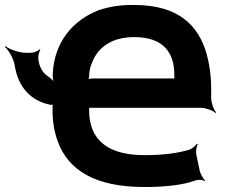

<svg xmlns="http://www.w3.org/2000/svg" viewBox="-80 -740 930 771"><path d="M500 -117C352 -117 278 -179 278 -296V-302C278 -304 278 -310 277 -311L274 -308C275 -307 282 -307 286 -307H728C746 -307 776 -296 786 -286L788 -289C778 -299 768 -328 768 -346V-385C768 -436 761 -482 750 -523C717 -638 637 -720 459 -720C408 -721 360 -714 316 -699C214 -659 139 -574 132 -446C131 -433 133 -413 137 -404L141 -406C136 -414 123 -427 112 -434C91 -448 78 -471 74 -502C72 -513 77 -533 82 -540L79 -542C74 -536 56 -528 45 -528H24C-3 -528 -43 -542 -58 -555L-60 -551C-45 -539 -25 -504 -21 -478C-8 -392 42 -335 123 -319C127 -319 134 -319 136 -321L133 -324C131 -321 131 -311 131 -307V-296C131 -251 138 -210 152 -172C194 -57 301 11 500 11C582 11 655 3 704 -15C715 -20 735 -18 742 -13L744 -16C736 -21 725 -42 722 -54L708 -121C706 -133 709 -153 714 -161L710 -163C706 -155 692 -143 680 -139C636 -125 574 -117 500 -117ZM620 -440V-432C620 -429 620 -422 622 -420L626 -423C624 -425 616 -425 612 -425H292C286 -425 273 -423 270 -420L273 -418C276 -421 278 -431 278 -437C279 -455 282 -473 290 -489C312 -547 365 -591 459 -591C574 -591 620 -531 620 -440Z"/></svg>

Font: Asimov
Style: EdgeWide
Weight: 500
Designer: Google
Version: Version 2.000980: 2014